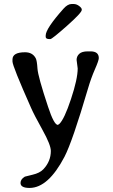

<svg xmlns="http://www.w3.org/2000/svg" viewBox="-20 -737 555 946"><path d="M228 -544.4H223.6Q205.1 -544.4 205.1 -555.7V-562Q205.1 -595.7 293 -694.3Q313.5 -717.3 333 -717.3H342.8Q356.9 -717.3 369.9 -707.5Q382.8 -697.8 382.8 -690.4V-688Q382.8 -674.3 309.6 -609.4Q236.3 -544.4 228 -544.4ZM41.5 -443.8Q41.5 -479.5 103.5 -479.5Q140.6 -479.5 156.2 -449.7Q162.1 -438.5 164.6 -399.4Q167 -360.4 216.8 -210.9Q246.1 -121.6 265.1 -121.6L272.5 -126.5Q296.9 -149.9 329.8 -249Q362.8 -348.1 362.8 -399.9L357.4 -441.9Q357.4 -459.5 370.4 -471.7Q383.3 -483.9 412.6 -483.9H425.8Q466.8 -483.9 466.8 -450.7Q466.8 -439 447.8 -395.8Q428.7 -352.5 413.6 -300.8Q336.9 -40 297.9 35.2Q217.8 188.5 126 189Q81.1 189 81.1 164.6Q81.1 146 102.5 133.3Q104 132.3 139.9 124Q175.8 115.7 193.4 97.2Q230.5 58.1 230.5 6.8Q230.5 -22.9 189.2 -97.2Q147.9 -171.4 132.8 -206.1Q41.5 -411.6 41.5 -434.1Z"/></svg>

Font: Averia Libre Light
Style: Regular
Weight: 300
Version: Version 1.002